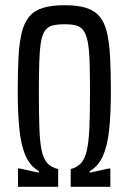

<svg xmlns="http://www.w3.org/2000/svg" viewBox="-20 -716 493 736"><path d="M49 0V-70H56L129 -54V-60Q96 -79 78.5 -118Q61 -157 54.5 -219Q48 -281 48 -367Q48 -443 51 -498Q54 -553 63.5 -591.5Q73 -630 92.5 -653Q112 -676 145 -686Q178 -696 228 -696Q277 -696 309.5 -686Q342 -676 361.5 -653Q381 -630 390 -591.5Q399 -553 402 -498Q405 -443 405 -367Q405 -281 398.5 -219Q392 -157 374.5 -118Q357 -79 324 -60V-54L396 -70H403V0H251V-68Q275 -74 290 -90Q305 -106 312.5 -138Q320 -170 322.5 -223.5Q325 -277 325 -360Q325 -431 323.5 -478.5Q322 -526 316.5 -555Q311 -584 300 -599Q289 -614 271.5 -618.5Q254 -623 228 -623Q200 -623 182 -618.5Q164 -614 153 -599Q142 -584 137 -555Q132 -526 130.5 -478Q129 -430 129 -360Q129 -277 131 -223.5Q133 -170 140 -138Q147 -106 162 -90Q177 -74 203 -68V0Z"/></svg>

Font: Saira ExtraCondensed Medium
Style: Regular
Weight: 500
Width: 2
Designer: Hector Gatti with collaboration of the Omnibus-Type team
Foundry: Omnibus-Type
Version: Version 1.101